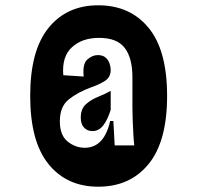

<svg xmlns="http://www.w3.org/2000/svg" viewBox="-20 -638 746 725"><path d="M611 -276Q611 -104 541 -18.5Q471 67 351 67Q232 67 163 -18.5Q94 -104 94 -276Q94 -447 163 -532.5Q232 -618 351 -618Q471 -618 541 -533Q611 -448 611 -276ZM206 -180Q206 -127 235.5 -103.5Q265 -80 300 -80Q373 -80 396 -181H408Q409 -164 410.5 -137Q412 -110 413 -89H487Q485 -106 483.5 -132Q482 -158 481 -185.5Q480 -213 480 -235V-347Q480 -419 451 -457Q422 -495 354 -495Q290 -495 251.5 -459.5Q213 -424 219 -354L296 -349Q291 -397 310 -413.5Q329 -430 349 -430Q369 -430 379.5 -420Q390 -410 394 -397.5Q398 -385 398 -374Q398 -346 375.5 -332Q353 -318 326 -309Q272 -289 239 -262Q206 -235 206 -180ZM398 -223Q386 -185 369.5 -164Q353 -143 329 -143Q310 -143 297.5 -156Q285 -169 285 -194Q285 -227 304.5 -244.5Q324 -262 350.5 -272.5Q377 -283 398 -295Z"/></svg>

Font: Bricolage Grotesque 10pt Condensed
Style: Regular
Weight: 400
Width: 3
Designer: Mathieu Triay
Foundry: Atelier Triay
Version: Version 1.000; ttfautohint (v1.8.4.7-5d5b);gftools[0.9.29]